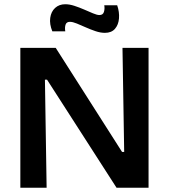

<svg xmlns="http://www.w3.org/2000/svg" viewBox="-20 -886 798 906"><path d="M76 0V-660H243L556 -169H566L558 -660H681V0H530L202 -510H192L200 0ZM475 -731Q454 -731 430.5 -739Q407 -747 384.5 -757Q362 -767 342.5 -775Q323 -783 310 -783Q294 -783 289.5 -770Q285 -757 288 -738H227Q213 -772 217 -801.5Q221 -831 240 -848.5Q259 -866 288 -866Q308 -866 331 -858.5Q354 -851 377 -841Q400 -831 419 -823Q438 -815 449 -815Q466 -815 470.5 -830Q475 -845 472 -861H533Q544 -829 541.5 -799Q539 -769 522.5 -750Q506 -731 475 -731Z"/></svg>

Font: Bricolage Grotesque 17pt SemiBold
Style: Regular
Weight: 600
Version: Version 1.001;gftools[0.9.33.dev8+g029e19f]